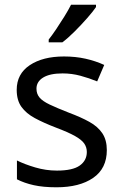

<svg xmlns="http://www.w3.org/2000/svg" viewBox="-20 -786 519 816"><path d="M434 -148Q434 -70 376 -30Q318 10 220 10Q164 10 123.5 1Q83 -8 52 -24V-104Q84 -88 129.5 -74.5Q175 -61 222 -61Q289 -61 319 -82.5Q349 -104 349 -140Q349 -160 338 -176Q327 -192 298.5 -208Q270 -224 217 -244Q165 -264 128 -284Q91 -304 71 -332Q51 -360 51 -404Q51 -472 106.5 -509Q162 -546 252 -546Q301 -546 343.5 -536.5Q386 -527 423 -510L393 -440Q359 -454 322 -464Q285 -474 246 -474Q192 -474 163.5 -456.5Q135 -439 135 -409Q135 -387 148 -371.5Q161 -356 191.5 -341.5Q222 -327 273 -307Q324 -288 360 -268Q396 -248 415 -219.5Q434 -191 434 -148ZM388 -756Q376 -738 351 -709.5Q326 -681 297.5 -652.5Q269 -624 245 -606H187V-618Q202 -637 219.5 -663Q237 -689 254 -716.5Q271 -744 282 -766H388Z"/></svg>

Font: Noto Sans Wancho
Style: Regular
Weight: 400
Designer: Monotype Design Team
Foundry: Monotype Imaging Inc.
Version: Version 2.001; ttfautohint (v1.8.4.7-5d5b)